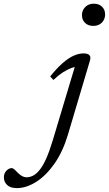

<svg xmlns="http://www.w3.org/2000/svg" viewBox="-236 -732 574 1012"><path d="M196 -652Q196 -669 204 -682.8Q212 -696.5 225.8 -704.5Q239.5 -712.5 258.5 -712.5Q286 -712.5 302 -696.5Q318 -680.5 318 -656Q318 -639 310.2 -625.2Q302.5 -611.5 288.5 -603.5Q274.5 -595.5 255.5 -595.5Q228.5 -595.5 212.2 -611.5Q196 -627.5 196 -652ZM122 -22Q95 68 50.8 131Q6.5 194 -45.5 226.8Q-97.5 259.5 -147 259.5Q-181.5 259.5 -198.5 243Q-215.5 226.5 -215.5 203Q-215.5 181.5 -202.2 167.8Q-189 154 -173.5 154Q-169 154 -162 159.5Q-155 165 -143 178Q-130.5 190.5 -119 196.5Q-107.5 202.5 -96.5 202.5Q-79 202.5 -62 194Q-45 185.5 -27.8 164.5Q-10.5 143.5 6.8 105.5Q24 67.5 42 8L163 -395.5L178.5 -381Q162 -381.5 140.2 -373.5Q118.5 -365.5 94.2 -349.8Q70 -334 45.5 -310.5L28.5 -329Q64 -373 94.2 -399.5Q124.5 -426 151.8 -438.2Q179 -450.5 204.5 -450.5Q219.5 -450.5 228 -446.5Q236.5 -442.5 239.2 -434.5Q242 -426.5 238.5 -414Z"/></svg>

Font: Newsreader 16pt 16pt
Style: Italic
Weight: 400
Italic angle: -17°
Version: Version 1.003